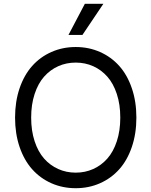

<svg xmlns="http://www.w3.org/2000/svg" viewBox="-20 -986 801 1016"><path d="M677.7 -208.5Q701.7 -278.8 701.7 -363.6Q701.7 -448.5 677.7 -518.8Q653.8 -589.1 611.2 -636.9Q568.5 -684.7 509.2 -710.9Q449.9 -737.2 380.7 -737.2Q311.4 -737.2 252.1 -710.9Q192.8 -684.7 150.2 -636.9Q107.6 -589.1 83.6 -518.8Q59.7 -448.5 59.7 -363.6Q59.7 -278.8 83.6 -208.5Q107.6 -138.1 150.2 -90.4Q192.8 -42.6 252.1 -16.3Q311.4 9.9 380.7 9.9Q449.9 9.9 509.2 -16.3Q568.5 -42.6 611.2 -90.4Q653.8 -138.1 677.7 -208.5ZM598.2 -488.6Q616.5 -432.9 616.5 -363.6Q616.5 -294.4 598.2 -238.6Q579.9 -182.9 547.9 -146.8Q516 -110.8 473.2 -91.6Q430.4 -72.4 380.7 -72.4Q331 -72.4 288.2 -91.6Q245.4 -110.8 213.4 -146.8Q181.5 -182.9 163.2 -238.6Q144.9 -294.4 144.9 -363.6Q144.9 -432.9 163.2 -488.6Q181.5 -544.4 213.4 -580.4Q245.4 -616.5 288.2 -635.7Q331 -654.8 380.7 -654.8Q430.4 -654.8 473.2 -635.7Q516 -616.5 547.9 -580.4Q579.9 -544.4 598.2 -488.6ZM342.3 -801.1H416.2L527 -965.9H429Z"/></svg>

Font: Inter-Regular
Style: Regular
Weight: 500
Designer: Rasmus Andersson
Foundry: rsms
Version: ""